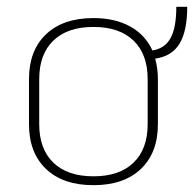

<svg xmlns="http://www.w3.org/2000/svg" viewBox="-20 -533 569 563"><path d="M435 -361Q443 -332 443 -301V-169Q443 -85 393 -37.5Q343 10 254 10Q165 10 115 -37.5Q65 -85 65 -169V-301Q65 -385 115 -432.5Q165 -480 254 -480Q317 -480 361.5 -455.5Q406 -431 427 -385Q464 -391 480.5 -422Q497 -453 497 -513H529Q529 -442 506.5 -405Q484 -368 435 -361ZM413 -301Q413 -374 371.5 -414Q330 -454 254 -454Q178 -454 136.5 -414Q95 -374 95 -301V-169Q95 -96 136.5 -56Q178 -16 254 -16Q330 -16 371.5 -56Q413 -96 413 -169Z"/></svg>

Font: KoHo ExtraLight
Style: Regular
Weight: 275
Version: Version 1.000; ttfautohint (v1.6)